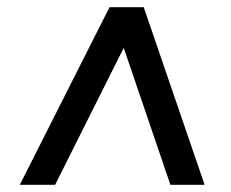

<svg xmlns="http://www.w3.org/2000/svg" viewBox="-20 -656 640 533"><path d="M379 -636 548 -143H453L298 -598H361L133 -143H35L284 -636Z"/></svg>

Font: Muli
Style: Bold Italic
Weight: 700
Italic angle: -4.541°
Designer: Vernon Adams
Foundry: Vernon Adams
Version: Version 2.100; ttfautohint (v1.8.1.43-b0c9)